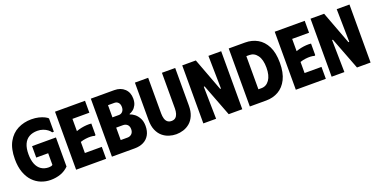

<svg xmlns="http://www.w3.org/2000/svg" viewBox="-22 -1438 4274 2177"><g transform="rotate(-20 2115.5 -350.0)"><path d="M20 -350Q20 -475 64.5 -555Q109 -635 183.5 -673Q258 -711 348 -711Q397 -711 436 -701.5Q475 -692 502.5 -678.5Q530 -665 542 -652V-491H522Q511 -509 488.5 -526Q466 -543 435.5 -554Q405 -565 368 -565Q310 -565 268.5 -541.5Q227 -518 205.5 -470Q184 -422 184 -350Q184 -280 203.5 -231Q223 -182 261 -156.5Q299 -131 352 -131Q367 -131 379 -134Q391 -137 398 -144V-284H254V-422H542V-71Q499 -28 443.5 -8.5Q388 11 323 11Q264 11 209.5 -10.5Q155 -32 112.5 -76Q70 -120 45 -188Q20 -256 20 -350Z M994 -700V-556H790V-408Q820 -419 852 -425.5Q884 -432 915 -434Q946 -436 973 -433V-294L963 -288Q942 -295 914.5 -296Q887 -297 855 -293Q823 -289 790 -278V-144H994V0H632V-700Z M1064 0H1339Q1400 0 1445.5 -22.5Q1491 -45 1516.5 -89.5Q1542 -134 1542 -198Q1542 -252 1522 -290Q1502 -328 1473.5 -350.5Q1445 -373 1418 -380V-387Q1440 -394 1463 -412Q1486 -430 1501.5 -461Q1517 -492 1517 -537Q1517 -611 1470 -655.5Q1423 -700 1346 -700H1064ZM1222 -143V-293H1304Q1335 -293 1355.5 -274Q1376 -255 1376 -219Q1376 -183 1355.5 -163Q1335 -143 1304 -143ZM1222 -417V-564H1300Q1327 -564 1345 -545Q1363 -526 1363 -491Q1363 -457 1345 -437Q1327 -417 1300 -417Z M2082 -248V-700H1922V-270Q1922 -235 1913.5 -207.5Q1905 -180 1887 -164.5Q1869 -149 1839 -149Q1809 -149 1790.5 -164.5Q1772 -180 1764 -207.5Q1756 -235 1756 -270V-700H1596V-248Q1596 -176 1617.5 -126Q1639 -76 1674.5 -46Q1710 -16 1753 -2.5Q1796 11 1839 11Q1882 11 1925 -2.5Q1968 -16 2003.5 -46Q2039 -76 2060.5 -126Q2082 -176 2082 -248Z M2483 -700H2637V0H2473L2324 -389H2314L2321 0H2167V-700H2331L2480 -303H2490Z M2925 -700H2728V0H2925Q3008 0 3074 -37.5Q3140 -75 3179 -152.5Q3218 -230 3218 -350Q3218 -471 3179 -548Q3140 -625 3074 -662.5Q3008 -700 2925 -700ZM2923 -150H2886V-550H2923Q2981 -550 3018.5 -498.5Q3056 -447 3056 -350Q3056 -255 3019 -202.5Q2982 -150 2923 -150Z M3645 -700V-556H3441V-408Q3471 -419 3503 -425.5Q3535 -432 3566 -434Q3597 -436 3624 -433V-294L3614 -288Q3593 -295 3565.5 -296Q3538 -297 3506 -293Q3474 -289 3441 -278V-144H3645V0H3283V-700Z M4031 -700H4185V0H4021L3872 -389H3862L3869 0H3715V-700H3879L4028 -303H4038Z"/></g></svg>

Font: Phudu Light
Style: Bold
Weight: 700
Version: Version 1.005;gftools[0.9.23]